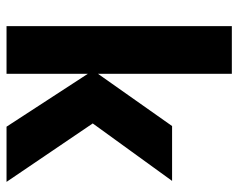

<svg xmlns="http://www.w3.org/2000/svg" viewBox="-91 -639 730 588"><g transform="rotate(90 274.0 -345.0)"><path d="M206 0H60V-690H206V-280L366 -507H534L358 -264L537 0H368L206 -249Z"/></g></svg>

Font: Hind Madurai
Style: Bold
Weight: 700
Designer: Jyotish Sonowal
Foundry: Indian Type Foundry
Version: Version 0.702;PS 1.0;hotconv 1.0.81;makeotf.lib2.5.63406